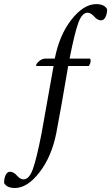

<svg xmlns="http://www.w3.org/2000/svg" viewBox="-141 -689 542 936"><path d="M328.1 -668.9Q367.7 -668.9 380.9 -644.5V-635.7Q379.4 -616.7 371.8 -603.3Q364.3 -589.8 351.6 -589.8Q343.8 -589.8 336.7 -593.5Q329.6 -597.2 325.7 -600.8Q321.8 -604.5 314.5 -612.3Q299.8 -627 286.1 -627Q258.8 -627 240.7 -577.4Q222.7 -527.8 198.2 -403.3H295.9Q300.8 -403.3 300.8 -391.6Q300.8 -381.3 292 -367.2H191.4Q157.2 -165 133.8 -42Q110.8 74.7 51.5 151.1Q-7.8 227.5 -68.4 227.5Q-107.9 227.5 -121.1 203.1Q-121.1 192.4 -120.1 187.5Q-117.7 170.4 -110.6 159.4Q-103.5 148.4 -91.8 148.4Q-84 148.4 -76.9 152.1Q-69.8 155.8 -65.9 159.4Q-62 163.1 -54.7 170.9Q-40 185.5 -26.4 185.5Q1 185.5 19 136Q37.1 86.4 61.5 -38.1L120.1 -367.2H37.1Q35.2 -367.2 35.2 -370.1Q35.2 -378.4 49.8 -390.9Q64.5 -403.3 80.1 -403.3H126Q148.9 -519.5 208 -594.2Q267.1 -668.9 328.1 -668.9Z"/></svg>

Font: Crimson
Style: Italic
Weight: 400
Italic angle: -11°
Version: Version 0.8